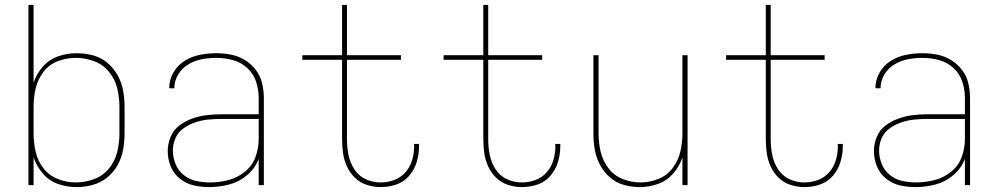

<svg xmlns="http://www.w3.org/2000/svg" viewBox="-20 -755 4072 783"><path d="M292 8Q326 8 358.5 -1Q391 -10 417 -31Q443 -52 459.5 -81.5Q476 -111 482 -144Q488 -177 488 -210V-320Q488 -353 482 -386Q476 -419 459.5 -448.5Q443 -478 417 -499.5Q391 -521 358.5 -529.5Q326 -538 292 -538Q254 -538 217.5 -525.5Q181 -513 155 -483.5Q129 -454 117 -418V-735H96V0H117V-113Q129 -77 155 -47Q181 -17 217.5 -4.5Q254 8 292 8ZM289 -11Q252 -11 216 -25Q180 -39 157 -69Q134 -99 125.5 -136Q117 -173 117 -210V-320Q117 -358 125.5 -394.5Q134 -431 157 -461.5Q180 -492 216 -505.5Q252 -519 289 -519Q327 -519 363.5 -505.5Q400 -492 424.5 -462Q449 -432 458 -395Q467 -358 467 -320V-210Q467 -172 458 -135Q449 -98 424.5 -68Q400 -38 363.5 -24.5Q327 -11 289 -11Z M833 8Q874 8 914.5 -2.5Q955 -13 987.5 -40.5Q1020 -68 1035 -107V0H1056V-355Q1056 -385 1049 -415Q1042 -445 1023.5 -469.5Q1005 -494 979 -510Q953 -526 923 -532Q893 -538 862 -538Q829 -538 795.5 -531.5Q762 -525 733 -507Q704 -489 687 -459Q670 -429 670 -395H691Q691 -425 706.5 -451Q722 -477 748 -492.5Q774 -508 803.5 -513.5Q833 -519 862 -519Q896 -519 929.5 -510Q963 -501 988.5 -477.5Q1014 -454 1024.5 -421.5Q1035 -389 1035 -355V-289H883Q853 -289 823.5 -285.5Q794 -282 765.5 -272Q737 -262 712.5 -244Q688 -226 676 -197.5Q664 -169 664 -139Q664 -107 676 -77Q688 -47 713.5 -26.5Q739 -6 770 1Q801 8 833 8ZM836 -11Q808 -11 780 -17Q752 -23 729.5 -41Q707 -59 696 -86Q685 -113 685 -141Q685 -168 696 -192.5Q707 -217 729.5 -232.5Q752 -248 777.5 -256.5Q803 -265 830 -267.5Q857 -270 883 -270H1035V-189Q1035 -151 1022 -115Q1009 -79 978.5 -54.5Q948 -30 911 -20.5Q874 -11 836 -11Z M1532 8Q1565 8 1596 -2.5Q1627 -13 1648.5 -38Q1670 -63 1679.5 -94.5Q1689 -126 1689 -159Q1689 -163 1689 -168H1668Q1669 -164 1669 -160Q1669 -131 1661 -103Q1653 -75 1634 -53Q1615 -31 1588 -21Q1561 -11 1532 -11Q1500 -11 1471 -24.5Q1442 -38 1424.5 -65.5Q1407 -93 1401 -124.5Q1395 -156 1395 -188V-511H1615V-530H1395V-735H1375V-530H1213V-511H1375V-188Q1375 -159 1379 -130.5Q1383 -102 1395 -76Q1407 -50 1427.5 -30Q1448 -10 1476 -1Q1504 8 1532 8Z M2108 8Q2141 8 2172 -2.5Q2203 -13 2224.5 -38Q2246 -63 2255.5 -94.5Q2265 -126 2265 -159Q2265 -163 2265 -168H2244Q2245 -164 2245 -160Q2245 -131 2237 -103Q2229 -75 2210 -53Q2191 -31 2164 -21Q2137 -11 2108 -11Q2076 -11 2047 -24.5Q2018 -38 2000.5 -65.5Q1983 -93 1977 -124.5Q1971 -156 1971 -188V-511H2191V-530H1971V-735H1951V-530H1789V-511H1951V-188Q1951 -159 1955 -130.5Q1959 -102 1971 -76Q1983 -50 2003.5 -30Q2024 -10 2052 -1Q2080 8 2108 8Z M2589 8Q2627 8 2663.5 -5Q2700 -18 2725.5 -47.5Q2751 -77 2763 -113V0H2784V-530H2763V-210Q2763 -173 2754.5 -136.5Q2746 -100 2723 -69.5Q2700 -39 2664.5 -25Q2629 -11 2592 -11Q2555 -11 2519.5 -25Q2484 -39 2461 -69.5Q2438 -100 2429.5 -136.5Q2421 -173 2421 -210V-530H2400V-210Q2400 -177 2405.5 -145Q2411 -113 2426.5 -83.5Q2442 -54 2467 -32Q2492 -10 2524 -1Q2556 8 2589 8Z M3260 8Q3293 8 3324 -2.5Q3355 -13 3376.5 -38Q3398 -63 3407.5 -94.5Q3417 -126 3417 -159Q3417 -163 3417 -168H3396Q3397 -164 3397 -160Q3397 -131 3389 -103Q3381 -75 3362 -53Q3343 -31 3316 -21Q3289 -11 3260 -11Q3228 -11 3199 -24.5Q3170 -38 3152.5 -65.5Q3135 -93 3129 -124.5Q3123 -156 3123 -188V-511H3343V-530H3123V-735H3103V-530H2941V-511H3103V-188Q3103 -159 3107 -130.5Q3111 -102 3123 -76Q3135 -50 3155.5 -30Q3176 -10 3204 -1Q3232 8 3260 8Z M3713 8Q3754 8 3794.5 -2.5Q3835 -13 3867.5 -40.5Q3900 -68 3915 -107V0H3936V-355Q3936 -385 3929 -415Q3922 -445 3903.5 -469.5Q3885 -494 3859 -510Q3833 -526 3803 -532Q3773 -538 3742 -538Q3709 -538 3675.5 -531.5Q3642 -525 3613 -507Q3584 -489 3567 -459Q3550 -429 3550 -395H3571Q3571 -425 3586.5 -451Q3602 -477 3628 -492.5Q3654 -508 3683.5 -513.5Q3713 -519 3742 -519Q3776 -519 3809.5 -510Q3843 -501 3868.5 -477.5Q3894 -454 3904.5 -421.5Q3915 -389 3915 -355V-289H3763Q3733 -289 3703.5 -285.5Q3674 -282 3645.5 -272Q3617 -262 3592.5 -244Q3568 -226 3556 -197.5Q3544 -169 3544 -139Q3544 -107 3556 -77Q3568 -47 3593.5 -26.5Q3619 -6 3650 1Q3681 8 3713 8ZM3716 -11Q3688 -11 3660 -17Q3632 -23 3609.5 -41Q3587 -59 3576 -86Q3565 -113 3565 -141Q3565 -168 3576 -192.5Q3587 -217 3609.5 -232.5Q3632 -248 3657.5 -256.5Q3683 -265 3710 -267.5Q3737 -270 3763 -270H3915V-189Q3915 -151 3902 -115Q3889 -79 3858.5 -54.5Q3828 -30 3791 -20.5Q3754 -11 3716 -11Z"/></svg>

Font: Iosevka Sparkle Thin
Style: Regular
Weight: 100
Designer: Belleve Invis
Foundry: Belleve Invis
Version: Version 4.5.0; ttfautohint (v1.8.3)